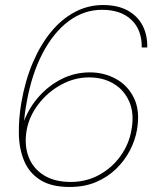

<svg xmlns="http://www.w3.org/2000/svg" viewBox="-20 -732 636 764"><path d="M257 12Q184 12 140 -16Q96 -44 76 -92Q56 -140 55 -200Q54 -260 65 -324Q80 -411 110.5 -482.5Q141 -554 183 -605Q225 -656 277.5 -684Q330 -712 390 -712Q448 -712 487.5 -690.5Q527 -669 547 -631Q567 -593 566 -543H544Q545 -613 503 -653Q461 -693 386 -693Q314 -693 253.5 -648Q193 -603 149.5 -520Q106 -437 86 -324Q83 -307 80.5 -291Q78 -275 76 -251Q96 -304 134.5 -347.5Q173 -391 225 -417.5Q277 -444 338 -444Q394 -444 441.5 -418Q489 -392 513.5 -341Q538 -290 525 -215Q518 -174 497 -133.5Q476 -93 442 -60Q408 -27 362 -7.5Q316 12 257 12ZM261 -8Q324 -8 375.5 -36.5Q427 -65 460.5 -112.5Q494 -160 503 -215Q515 -279 495 -326Q475 -373 433 -398.5Q391 -424 334 -424Q276 -424 222.5 -394.5Q169 -365 132.5 -317Q96 -269 86 -214Q76 -155 93.5 -108.5Q111 -62 154 -35Q197 -8 261 -8Z"/></svg>

Font: DM Sans 9pt Thin
Style: Italic
Weight: 250
Italic angle: -10°
Version: Version 4.004;gftools[0.9.30]